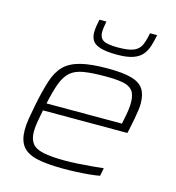

<svg xmlns="http://www.w3.org/2000/svg" viewBox="-110 -830 855 932"><g transform="rotate(15 317.5 -364.0)"><path d="M293 8Q207 8 157 -4Q107 -16 85 -45.5Q63 -75 63 -126Q63 -152 68 -183Q73 -214 81 -254Q96 -329 112.5 -380.5Q129 -432 158 -461.5Q187 -491 239 -504.5Q291 -518 377 -518Q453 -518 495.5 -506Q538 -494 556 -467Q574 -440 574 -394Q574 -381 571.5 -361.5Q569 -342 564 -315.5Q559 -289 552 -256L548 -240H124Q117 -206 112.5 -178.5Q108 -151 108 -129Q108 -92 124.5 -70.5Q141 -49 181 -40.5Q221 -32 288 -32Q319 -32 353.5 -34Q388 -36 422.5 -39Q457 -42 482 -45L474 -5Q453 -1 422.5 2Q392 5 358.5 6.5Q325 8 293 8ZM132 -277H511L515 -297Q522 -330 524.5 -349.5Q527 -369 527 -387Q527 -427 511 -446.5Q495 -466 461.5 -472Q428 -478 376 -478Q308 -478 266 -471Q224 -464 200 -443Q176 -422 161 -382.5Q146 -343 132 -277ZM401 -594Q348 -594 318 -603Q288 -612 277 -629Q266 -646 266 -669Q266 -685 268.5 -701.5Q271 -718 275 -736H310Q307 -720 305 -706Q303 -692 303 -681Q303 -654 321.5 -641.5Q340 -629 396 -629Q451 -629 476.5 -640.5Q502 -652 512.5 -676.5Q523 -701 529 -736H565Q559 -705 551 -679.5Q543 -654 527 -634.5Q511 -615 481 -604.5Q451 -594 401 -594Z"/></g></svg>

Font: Saira Expanded ExtraLight
Style: Italic
Weight: 250
Width: 7
Italic angle: -12°
Designer: Hector Gatti with collaboration of the Omnibus-Type team
Foundry: Omnibus-Type
Version: Version 1.101